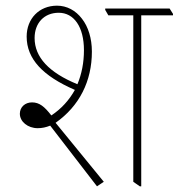

<svg xmlns="http://www.w3.org/2000/svg" viewBox="-20 -652 630 677"><path d="M322 5 346 -11 176 -219C260 -278 304 -366 304 -470C304 -517 291 -558 269 -586C247 -615 216 -632 181 -632C118 -632 74 -586 74 -523C74 -444 131 -384 244 -335C224 -299 196 -268 161 -245C137 -276 119 -291 93 -291C68 -291 50 -274 50 -251C50 -223 78 -200 113 -200C128 -200 142 -203 157 -209ZM473 5H478V-598H590V-603L578 -622H351V-617L362 -598H450V-11ZM102 -518C102 -571 136 -607 187 -607C241 -607 276 -557 276 -475C276 -431 268 -391 253 -355C153 -396 102 -450 102 -518Z"/></svg>

Font: Noto Serif Devanagari SemiCondensed Thin
Style: Regular
Weight: 100
Width: 4
Designer: Universal Thirst, Indian Type Foundry and the Monotype Design Team
Foundry: Monotype Imaging Inc.
Version: Version 2.004